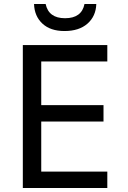

<svg xmlns="http://www.w3.org/2000/svg" viewBox="-20 -939 640 959"><path d="M94 -714H516V-632H186V-414H497V-332H186V-82H516V0H94ZM150 -919H208Q223 -848 305 -848Q388 -848 402 -919H461Q459 -858 417 -821Q375 -784 302 -784Q232 -784 192 -821Q152 -858 150 -919Z"/></svg>

Font: Noto Sans Mono UI
Style: Regular
Weight: 400
Monospace: yes
Designer: Monotype Design team
Foundry: Monotype Imaging Inc.
Version: Version 1.000